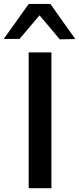

<svg xmlns="http://www.w3.org/2000/svg" viewBox="-64 -988 416 1008"><path d="M86.5 0V-713H206V0ZM249.5 -781.5Q223 -813 197 -844.5Q170.5 -875.5 143.5 -907.5Q91.5 -845.5 38.5 -783.5H-44.5Q-12 -829 21 -875Q53.5 -921 87 -967.5H200.5Q233 -921 266 -874.8Q299 -828.5 331.5 -783Z"/></svg>

Font: Heraclito Medium
Style: Regular
Weight: 500
Designer: Kostas Bartsokas (font) & Cristiano Sobral (main changes)
Foundry: Kostas Bartsokas (font) & Cristiano Sobral (main changes)
Version: Version 1.00;July 8, 2020;FontCreator 13.0.0.2655 64-bit